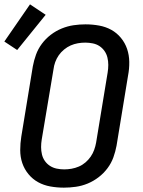

<svg xmlns="http://www.w3.org/2000/svg" viewBox="-39 -855 659 883"><path d="M255 8Q223 8 192.5 2.5Q162 -3 136.5 -17Q111 -31 92 -54Q73 -77 63.5 -105Q54 -133 54 -164.5Q54 -196 59 -227L112 -550Q117 -577 126.5 -603.5Q136 -630 153.5 -653.5Q171 -677 194.5 -695Q218 -713 245 -724Q272 -735 299.5 -739Q327 -743 354 -743Q386 -743 416.5 -737.5Q447 -732 472.5 -718Q498 -704 517 -681Q536 -658 545.5 -630Q555 -602 555.5 -570.5Q556 -539 550 -508L497 -185Q492 -158 482.5 -131.5Q473 -105 455.5 -81.5Q438 -58 414.5 -40Q391 -22 364.5 -11Q338 0 310 4Q282 8 255 8ZM256 -76Q273 -76 290 -79Q307 -82 323.5 -89Q340 -96 354 -108Q368 -120 378 -134.5Q388 -149 394 -165.5Q400 -182 403 -199L456 -521Q459 -539 459 -556.5Q459 -574 455 -590.5Q451 -607 441.5 -620.5Q432 -634 418.5 -643Q405 -652 387.5 -655.5Q370 -659 353 -659Q336 -659 319 -656Q302 -653 286 -646Q270 -639 255.5 -627Q241 -615 231 -600.5Q221 -586 215 -569.5Q209 -553 207 -536L153 -214Q150 -196 150 -178.5Q150 -161 154 -144.5Q158 -128 167.5 -114.5Q177 -101 191 -92Q205 -83 222 -79.5Q239 -76 256 -76ZM40 -625 -19 -664 99 -835 171 -787Z"/></svg>

Font: Iosevka SS04 Md Ex Obl
Style: Regular
Weight: 500
Width: 7
Italic angle: -9°
Monospace: yes
Designer: Belleve Invis
Foundry: Belleve Invis
Version: Version 19.0.0; ttfautohint (v1.8.4)